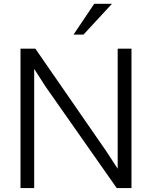

<svg xmlns="http://www.w3.org/2000/svg" viewBox="-20 -959 814 979"><path d="M405.8 -782.7 550.8 -939.5H460.4L355 -782.7ZM154.3 0V-607.9L211.9 -518.1L575.2 0H650.4V-710.9H580.1V-98.6L522.5 -187L160.2 -710.9H84.5V0Z"/></svg>

Font: Ride Light
Style: Regular
Weight: 300
Version: Version 3.000